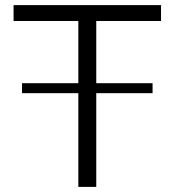

<svg xmlns="http://www.w3.org/2000/svg" viewBox="-20 -730 681 750"><path d="M609 -648H356V-405H576V-366H356V0H286V-366H66V-405H286V-648H33V-710H609Z"/></svg>

Font: Boldmen
Style: Regular
Weight: 400
Designer: Matt McInerney, Pablo Impallari, Rodrigo Fuenzalida
Foundry: LIVING CONCEPT
Version: Version 1.000